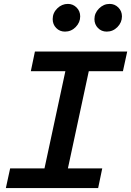

<svg xmlns="http://www.w3.org/2000/svg" viewBox="-20 -964 672 984"><path d="M10 0 32 -101H208L315 -599H138L159 -700H632L610 -599H435L328 -101H504L483 0ZM313 -802Q286 -802 268 -820.5Q250 -839 250 -866Q250 -898 273.5 -921Q297 -944 328 -944Q354 -944 372.5 -925.5Q391 -907 391 -880Q391 -849 368 -825.5Q345 -802 313 -802ZM527 -802Q500 -802 482 -820.5Q464 -839 464 -866Q464 -897 487.5 -920.5Q511 -944 542 -944Q568 -944 586.5 -925.5Q605 -907 605 -880Q605 -849 582 -825.5Q559 -802 527 -802Z"/></svg>

Font: Red Hat Mono Medium
Style: Italic
Weight: 500
Italic angle: -12°
Monospace: yes
Designer: Pentagram, MCKL
Foundry: Pentagram, MCKL
Version: Version 1.023; ttfautohint (v1.8.3)